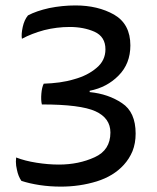

<svg xmlns="http://www.w3.org/2000/svg" viewBox="-20 -571 584 714"><path d="M135.7 -182.6Q279.3 -182.6 335 -157.2Q390.6 -131.8 390.6 -78.1Q390.6 -12.7 332 13.7Q272.5 41 199.2 41Q159.2 41 116.2 34.2Q72.3 27.3 40 14.6Q39.1 22.5 39.1 30.3Q39.1 44.9 43 60.5Q47.9 85 59.6 101.6Q88.9 111.3 127 117.2Q165 123 206.1 123Q276.4 123 339.8 103.5Q402.3 84 440.4 42Q460.9 19.5 472.7 -8.8Q484.4 -38.1 484.4 -74.2Q484.4 -154.3 433.6 -187.5Q382.8 -221.7 313.5 -228.5Q313.5 -230.5 313.5 -233.4Q377.9 -246.1 420.9 -290Q464.8 -334 464.8 -402.3Q464.8 -481.4 404.3 -516.6Q343.8 -550.8 260.7 -550.8Q211.9 -550.8 163.1 -541Q115.2 -530.3 84 -513.7Q70.3 -497.1 64.5 -470.7Q58.6 -443.4 61.5 -426.8Q97.7 -446.3 144.5 -459Q191.4 -470.7 239.3 -470.7Q291 -470.7 331.1 -453.1Q372.1 -434.6 372.1 -387.7Q372.1 -345.7 338.9 -318.4Q305.7 -290 255.9 -276.4Q230.5 -268.6 201.2 -264.6Q171.9 -260.7 142.6 -259.8Q135.7 -246.1 133.8 -222.7Q131.8 -198.2 135.7 -182.6Z"/></svg>

Font: cl
Style: Regular
Weight: 400
Designer: Mitja Miklavcic
Version: Version 1.0